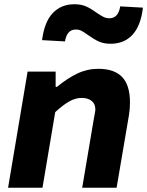

<svg xmlns="http://www.w3.org/2000/svg" viewBox="-20 -884 693 904"><path d="M110 -547H242V-475H248Q298 -516 344.5 -538Q391 -560 443 -560Q518 -560 555 -521.5Q592 -483 592 -401Q592 -371 587 -341L529 0H367L421 -320L425 -342Q429 -362 429 -368Q429 -395 411.5 -409Q394 -423 364 -423Q336 -423 307 -407Q278 -391 240 -356L180 0H18ZM396 -718Q375 -733 363.5 -739Q352 -745 337 -745Q295 -745 286 -689L178 -695Q189 -781 228.5 -822.5Q268 -864 330 -864Q363 -864 386 -853.5Q409 -843 435 -824Q454 -811 467 -804.5Q480 -798 495 -798Q537 -798 546 -854L653 -848Q643 -763 604 -720.5Q565 -678 501 -678Q469 -678 446.5 -688Q424 -698 396 -718Z"/></svg>

Font: Nebula Sans Bold
Style: Regular
Weight: 700
Italic angle: -9°
Designer: Paul D. Hunt for Adobe (as Source Sans)
Foundry: Nebula Entertainment & Broadcasting LLC
Version: Version 1.010